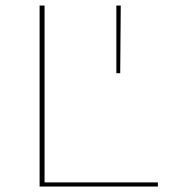

<svg xmlns="http://www.w3.org/2000/svg" viewBox="-20 -678 623 698"><path d="M554 -15V0H124V-658H142V-15ZM403 -412V-658H419L417 -412Z"/></svg>

Font: Ysabeau Thin
Style: Regular
Weight: 200
Designer: Christian Thalmann (Catharsis Fonts)
Version: Version 0.003